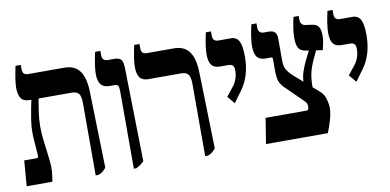

<svg xmlns="http://www.w3.org/2000/svg" viewBox="-65 -836 2093 1031"><g transform="rotate(-10 981.5 -320.0)"><path d="M441 -25Q429 -11 420.5 -4.5Q412 2 398 7H383V-386Q383 -424 372 -438.5Q361 -453 331 -453H153Q151 -439 149 -432Q148 -426 141.5 -384Q135 -342 135 -301Q135 -267 140 -226Q145 -185 146 -178Q156 -106 156 -78Q156 -42 148 0H8L19 -139H87Q97 -139 96 -154L89 -251Q88 -259 88 -276Q88 -312 93.5 -347.5Q99 -383 105 -413Q111 -443 113 -451V-453H105Q72 -453 58 -472Q44 -491 44 -531Q44 -566 61 -647H90V-625Q90 -607 97.5 -599.5Q105 -592 121 -592H318Q373 -592 400.5 -555Q428 -518 430 -444Z M591 -412Q591 -437 586.5 -445Q582 -453 565 -453H539Q508 -453 493 -471.5Q478 -490 478 -529Q478 -569 495 -647H524V-625Q524 -607 532 -599.5Q540 -592 556 -592H590Q617 -592 627.5 -579Q638 -566 638 -528L648 -24Q631 -6 605 7H591Z M980 -386Q980 -423 969 -438Q958 -453 929 -453H751Q719 -453 705 -472Q691 -491 691 -531Q691 -566 708 -647H737V-625Q737 -607 744.5 -599.5Q752 -592 768 -592H915Q970 -592 997.5 -555.5Q1025 -519 1027 -444L1038 -25Q1026 -11 1017.5 -4.5Q1009 2 995 7H980Z M1152 -286 1191 -335Q1219 -371 1219 -419Q1219 -437 1211.5 -445Q1204 -453 1187 -453H1142Q1110 -453 1096 -471.5Q1082 -490 1082 -530Q1082 -572 1099 -647H1127V-625Q1127 -607 1135 -599.5Q1143 -592 1159 -592H1226Q1256 -592 1269.5 -567Q1283 -542 1283 -483Q1283 -374 1227 -301L1186 -245Z M1640 -395Q1625 -361 1618.5 -330.5Q1612 -300 1612 -257L1642 -231Q1667 -212 1675.5 -183Q1684 -154 1684 -132Q1684 -105 1673.5 -68Q1663 -31 1650 0H1313L1335 -139H1559Q1565 -139 1568 -144Q1571 -149 1571 -159Q1571 -177 1560 -188L1463 -283Q1444 -302 1436.5 -321.5Q1429 -341 1429 -384V-438Q1429 -447 1427.5 -450Q1426 -453 1421 -453H1390Q1358 -453 1344 -472Q1330 -491 1330 -531Q1330 -572 1347 -647H1375V-625Q1375 -592 1406 -592H1432Q1456 -592 1466 -580.5Q1476 -569 1476 -545V-426Q1476 -397 1485 -379.5Q1494 -362 1524 -334L1569 -295Q1570 -322 1579 -349.5Q1588 -377 1605 -412L1627 -455L1607 -458Q1582 -462 1571.5 -480Q1561 -498 1561 -533Q1561 -582 1577 -647H1605V-630Q1605 -596 1632 -593L1667 -588Q1692 -585 1702.5 -570Q1713 -555 1713 -521Q1713 -502 1709.5 -483Q1706 -464 1701 -444L1665 -449Z M1815 -286 1854 -335Q1882 -371 1882 -419Q1882 -437 1874.5 -445Q1867 -453 1850 -453H1805Q1773 -453 1759 -471.5Q1745 -490 1745 -530Q1745 -572 1762 -647H1790V-625Q1790 -607 1798 -599.5Q1806 -592 1822 -592H1889Q1919 -592 1932.5 -567Q1946 -542 1946 -483Q1946 -374 1890 -301L1849 -245Z"/></g></svg>

Font: Noto Serif Hebrew Cond
Style: Bold
Weight: 700
Width: 3
Designer: Monotype Design Team
Foundry: Monotype Imaging Inc.
Version: Version 1.000